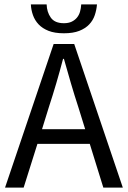

<svg xmlns="http://www.w3.org/2000/svg" viewBox="-20 -857 584 877"><path d="M203 -367 172 -267H369L338 -367Q320 -422 304 -476.5Q288 -531 272 -588H268Q253 -531 237 -476.5Q221 -422 203 -367ZM3 0 225 -656H319L541 0H452L390 -200H151L88 0ZM272 -705Q230 -705 202 -716Q174 -727 156.5 -745.5Q139 -764 130.5 -788Q122 -812 121 -837H193Q194 -802 212 -776.5Q230 -751 272 -751Q293 -751 307.5 -758Q322 -765 331.5 -776.5Q341 -788 345.5 -803.5Q350 -819 351 -837H423Q421 -812 413 -788Q405 -764 387.5 -745.5Q370 -727 342 -716Q314 -705 272 -705Z"/></svg>

Font: SourceSansPro
Style: Book
Weight: 400
Designer: Paul D. Hunt
Foundry: Adobe Systems Incorporated
Version: Version 2.021;PS 2.000;hotconv 1.0.86;makeotf.lib2.5.63406